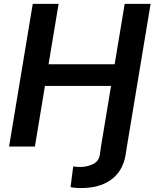

<svg xmlns="http://www.w3.org/2000/svg" viewBox="-20 -747 788 979"><path d="M495 0 546.2 -308.9H209.2L158 0H26.3L147 -727.3H278.8L227.6 -419.4H564.6L615.8 -727.3H747.9L627.1 0L620 44.7Q615.8 72.4 602.3 101.9Q588.8 131.4 562.5 156.2Q536.2 181.1 494 196.6Q451.7 212 389.9 212Q375.7 212 360.4 210.4Q345.2 208.8 339.8 206.7L353.3 101.6Q361.2 103.3 372.3 103.9Q383.5 104.4 389.6 104.4Q424.4 104.4 455.4 89.1Q486.5 73.9 490.1 34.8Z"/></svg>

Font: Inter UI Semi Bold
Style: Italic
Weight: 600
Italic angle: -9.39999°
Designer: Rasmus Andersson
Foundry: rsms
Version: 3.2;8d6f07862